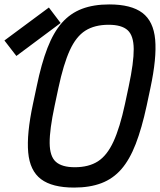

<svg xmlns="http://www.w3.org/2000/svg" viewBox="-95 -834 723 868"><path d="M240 14Q141 14 90.5 -24Q40 -62 32.5 -145Q25 -228 54 -364L71 -444Q92 -546 119.5 -617Q147 -688 185 -731Q223 -774 275.5 -794Q328 -814 399 -814Q498 -814 548.5 -776Q599 -738 606.5 -655Q614 -572 585 -436L568 -356Q546 -254 518.5 -183Q491 -112 453.5 -69Q416 -26 363.5 -6Q311 14 240 14ZM243 -78Q306 -78 347.5 -104.5Q389 -131 418 -194Q447 -257 470 -364L487 -444Q510 -552 509.5 -612.5Q509 -673 482 -697.5Q455 -722 396 -722Q333 -722 291 -695.5Q249 -669 220.5 -606.5Q192 -544 169 -436L152 -356Q129 -248 129.5 -187.5Q130 -127 157.5 -102.5Q185 -78 243 -78ZM-21 -581 -75 -651 126 -800 179 -730Z"/></svg>

Font: Victor Mono Thin
Style: Italic
Weight: 100
Italic angle: -12°
Monospace: yes
Designer: Rune Bjørnerås
Version: Version 1.561;gftools[0.9.30]